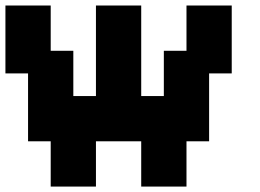

<svg xmlns="http://www.w3.org/2000/svg" viewBox="-20 -687 957 707"><path d="M0 -416.7V-666.7H166.7V-500H250V-333.3H333.3V-666.7H500V-333.3H583.3V-500H666.7V-666.7H833.3V-416.7H750V-166.7H666.7V0H500V-166.7H333.3V0H166.7V-166.7H83.3V-416.7Z"/></svg>

Font: Galmuri11 Bold
Style: Regular
Weight: 700
Designer: Lee Minseo (quiple)
Version: Version 2.397;hotconv 1.1.1;makeotfexe 2.6.0 DEVELOPMENT